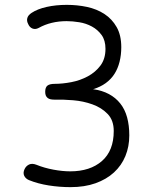

<svg xmlns="http://www.w3.org/2000/svg" viewBox="-20 -760 640 790"><path d="M99 -19Q85 -25 79.5 -37Q74 -49 81 -64Q87 -77 99.5 -83Q112 -89 130 -82Q162 -69 199.5 -62Q237 -55 269 -55Q351 -55 399.5 -97.5Q448 -140 448 -221Q448 -265 423 -291Q398 -317 360.5 -330.5Q323 -344 281 -347.5Q239 -351 204 -350Q195 -350 188 -351.5Q181 -353 176 -357Q171 -361 168.5 -367Q166 -373 166 -382Q166 -401 175.5 -408Q185 -415 205 -415Q237 -415 273.5 -422Q310 -429 341.5 -446Q373 -463 393.5 -490.5Q414 -518 414 -559Q414 -594 398 -616Q382 -638 358 -651Q334 -664 306 -668.5Q278 -673 254 -673Q222 -673 193 -666Q164 -659 139 -645Q126 -638 114 -642.5Q102 -647 96 -661Q89 -674 92.5 -686Q96 -698 110 -707Q134 -723 172 -731.5Q210 -740 255 -740Q298 -740 338 -731.5Q378 -723 409.5 -702.5Q441 -682 460 -648.5Q479 -615 479 -566Q479 -534 472 -506Q465 -478 451 -456Q437 -434 415 -418Q393 -402 363 -393Q400 -388 428 -373Q456 -358 475 -334Q494 -310 503 -277Q512 -244 512 -203Q512 -157 496 -118Q480 -79 449 -50.5Q418 -22 373 -6Q328 10 270 10Q225 10 180.5 3Q136 -4 99 -19Z"/></svg>

Font: Maple Mono NL ExtraLight
Style: Regular
Weight: 275
Monospace: yes
Designer: subframe7536
Version: Version 7.000